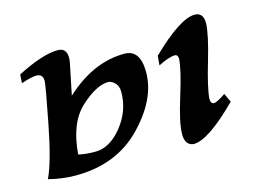

<svg xmlns="http://www.w3.org/2000/svg" viewBox="-73 -610 1010 744"><g transform="rotate(-15 432.0 -238.0)"><path d="M245.6 -64.5Q303.7 -64.5 353 -125.7Q402.3 -187 402.3 -262.2Q402.3 -286.6 388.9 -299.6Q375.5 -312.5 362.8 -312.5Q315.4 -312.5 251.5 -254.2Q187.5 -195.8 178.2 -71.3Q206.1 -64.5 245.6 -64.5ZM148.9 4.9Q94.7 4.9 40 -9.3Q68.4 -66.9 97.4 -215.3Q126.5 -363.8 126.5 -380.9Q126.5 -408.7 100.1 -408.7Q81.1 -408.7 39.1 -394.5L41.5 -429.2Q145.5 -482.4 205.6 -482.4Q241.2 -482.4 241.2 -442.9Q241.2 -434.1 239.3 -424.3L213.4 -297.9Q326.7 -402.3 452.1 -402.3Q515.1 -402.3 515.1 -311.5Q515.1 -204.1 413.8 -99.6Q312.5 4.9 148.9 4.9ZM622.1 5.4Q587.4 2.9 587.4 -43Q587.4 -87.4 618.2 -185.8Q648.9 -284.2 651.9 -327.6Q651.9 -344.7 640.1 -345.7Q615.2 -345.7 571.8 -323.2L575.2 -361.3Q695.3 -478 753.9 -478Q788.6 -478 788.6 -434.1Q786.6 -388.2 757.6 -290.3Q728.5 -192.4 725.1 -148.4Q725.1 -128.4 737.8 -127.4Q751 -127.4 785.6 -151.4L802.2 -116.2Q680.7 5.4 622.1 5.4Z"/></g></svg>

Font: Kelvinch
Style: Bold Italic
Weight: 700
Italic angle: -10°
Designer: Paul James Miller
Foundry: High-Logic / Made with FontCreator
Version: Version 3.30 September 23, 2016